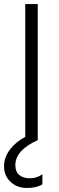

<svg xmlns="http://www.w3.org/2000/svg" viewBox="-40 -694 292 951"><path d="M170 219Q142 237 93 237Q44 237 12 206.5Q-20 176 -20 130.5Q-20 85 9.5 46.5Q39 8 85 -16V-674H147V0Q36 50 36 124Q36 156 55 172.5Q74 189 108.5 189Q143 189 170 169Z"/></svg>

Font: Hind Jalandhar Light
Style: Regular
Weight: 300
Designer: Namrata Goyal
Foundry: Indian Type Foundry
Version: Version 0.702;PS 1.0;hotconv 1.0.81;makeotf.lib2.5.63406